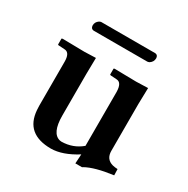

<svg xmlns="http://www.w3.org/2000/svg" viewBox="-140 -710 829 847"><g transform="rotate(30 275.0 -286.5)"><path d="M402.8 -535.2H128.9Q114.7 -536.6 113.8 -553.2Q113.8 -570.8 129.4 -581.5Q134.8 -584.5 139.2 -585H415Q428.2 -583.5 429.2 -567.9Q429.2 -548.8 412.6 -538.1Q407.2 -535.6 402.8 -535.2ZM461.9 -115.2Q461.9 -72.8 500 -62.5Q511.7 -59.6 525.9 -59.1L526.9 -27.8Q434.6 -15.6 389.6 9.8Q387.2 11.2 386.2 12.2H352.1L355 -35.2Q284.2 9.3 226.1 9.8Q96.7 9.8 87.9 -106.9Q86.9 -117.7 86.9 -127.9V-352.1Q86.9 -395 63.5 -399.4Q60.5 -399.9 58.1 -399.9L26.9 -401.9L23.9 -403.8V-434.1L28.8 -436Q29.8 -436 140.1 -434.1L198.2 -436Q198.2 -434.6 196.8 -354V-142.1Q196.8 -51.8 242.7 -41Q247.6 -40 251 -40Q309.6 -41 352.1 -77.1V-352.1Q351.1 -398.9 324.2 -399.9L293 -401.9L289.1 -403.8V-434.1L293 -436Q293.9 -436 403.8 -434.1L463.9 -436Q463.9 -434.6 461.9 -354Z"/></g></svg>

Font: Linux Libertine O
Style: Semibold
Weight: 700
Designer: Philipp H. Poll
Foundry: Philipp H. Poll
Version: Version 5.0.0